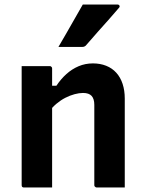

<svg xmlns="http://www.w3.org/2000/svg" viewBox="-20 -831 640 851"><path d="M533 0Q500 0 471.5 0Q443 0 409 0Q406 0 403.5 -1.5Q401 -3 399.5 -5Q398 -7 398 -11Q398 -70 398 -129.5Q398 -189 398 -248Q398 -307 398 -366Q398 -393 386 -406Q374 -419 348 -419Q331 -419 310.5 -413.5Q290 -408 269.5 -397.5Q249 -387 230 -371Q211 -355 195 -333V-451H230Q250 -481 274.5 -503Q299 -525 328.5 -537.5Q358 -550 392 -550Q424 -550 450.5 -539.5Q477 -529 495.5 -508.5Q514 -488 523.5 -459Q533 -430 533 -394Q533 -346 533 -297Q533 -248 533 -199Q533 -150 533 -100Q533 -75 533 -50Q533 -25 533 0ZM211 0Q189 0 169.5 0Q150 0 129.5 0Q109 0 87 0Q84 0 82 -0.5Q80 -1 78.5 -2.5Q77 -4 76.5 -6Q76 -8 76 -11Q76 -65 76 -118.5Q76 -172 76 -225.5Q76 -279 76 -332.5Q76 -386 76 -440Q76 -468 76 -493Q76 -518 76 -538Q101 -538 121.5 -538Q142 -538 161.5 -538Q181 -538 200 -538Q204 -538 206 -536.5Q208 -535 209.5 -533Q211 -531 211 -527Q211 -440 211 -352Q211 -264 211 -176Q211 -88 211 0ZM347 -811Q390 -811 424.5 -811Q459 -811 500 -811Q507 -811 509.5 -806Q512 -801 507 -796Q483 -768 460.5 -742.5Q438 -717 414.5 -691Q391 -665 362 -631Q360 -628 355.5 -625.5Q351 -623 345 -623Q316 -623 290.5 -623Q265 -623 239 -623Q257 -654 275 -685Q293 -716 311 -748Q329 -780 347 -811Z"/></svg>

Font: RecMonoLinear Nerd Font Mono
Style: Bold
Weight: 700
Monospace: yes
Version: Version 1.085; ttfautohint (v1.8.4.7-5d5b);Nerd Fonts 3.2.1